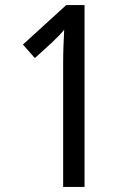

<svg xmlns="http://www.w3.org/2000/svg" viewBox="-20 -734 512 754"><path d="M312 0V-714H240L70 -559L117 -506L183 -566C206 -588 221 -603 232 -617C230 -574 228 -534 228 -486V0Z"/></svg>

Font: Noto Sans Myanmar UI Condensed
Style: Regular
Weight: 400
Width: 3
Designer: Monotype Design Team
Foundry: Monotype Imaging Inc.
Version: Version 2.103